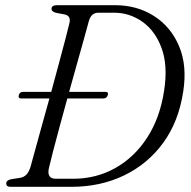

<svg xmlns="http://www.w3.org/2000/svg" viewBox="-20 -720 737 740"><path d="M4 -13.5Q4 -25.5 24 -29.5L56.5 -34.5Q70.5 -36.5 80.5 -45.8Q90.5 -55 97.5 -76.5Q103.5 -98.5 114.8 -139.5Q126 -180.5 140.5 -232.8Q155 -285 170.5 -340.5H61.5Q49 -340.5 52.5 -353.5Q56 -366 69.5 -366H177.5Q192.5 -421.5 206.5 -473.2Q220.5 -525 231.2 -566.2Q242 -607.5 247.5 -630.5Q254.5 -659.5 228.5 -664.5L196.5 -670.5Q178.5 -675 178.5 -685.5Q178.5 -700 199.5 -700H423Q508 -700 573.2 -658.5Q638.5 -617 670.2 -542Q702 -467 686 -366Q668.5 -251 608.8 -169.2Q549 -87.5 458 -43.8Q367 0 255.5 0H20Q4 0 4 -13.5ZM261 -31Q351.5 -31 425.2 -72.8Q499 -114.5 548 -190.8Q597 -267 612.5 -370.5Q627.5 -467 603 -534Q578.5 -601 529 -636Q479.5 -671 420 -671H359Q331.5 -671 322.5 -639Q316.5 -617 304.8 -574.5Q293 -532 277.8 -478Q262.5 -424 246.5 -366H386Q399 -366 395.5 -353.5Q391.5 -340.5 378 -340.5H239.5Q224 -283.5 209.2 -229.8Q194.5 -176 183.8 -134Q173 -92 168 -70Q160.5 -31 195.5 -31Z"/></svg>

Font: Fraunces 72pt Soft Light
Style: Italic
Weight: 300
Italic angle: -16°
Version: Version 1.000;[b76b70a41]